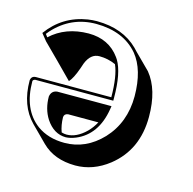

<svg xmlns="http://www.w3.org/2000/svg" viewBox="-81 -521 671 669"><g transform="rotate(15 254.5 -186.5)"><path d="M36.1 -325.2 16.1 -350.1Q68.8 -422.4 157.2 -436.5Q174.3 -439 189.9 -439Q283.7 -438.5 339.4 -383.3Q344.7 -377.9 349.1 -373L405.8 -316.4Q450.7 -261.7 450.7 -163.6Q450.7 -44.4 365.7 22.9Q310.1 66.4 245.6 66.4Q169.9 65.9 125 21.5L68.4 -35.2Q16.1 -88.4 16.1 -179.2Q18.1 -195.3 34.2 -195.8H306.2Q305.7 -272.5 288.6 -310.5Q260.3 -323.2 229.5 -323.2Q198.2 -323.2 182.6 -284.2Q180.2 -278.3 176.3 -265.6Q162.6 -226.6 148.9 -211.9L92.8 -268.6ZM170.9 -32.7Q180.7 -29.8 189 -29.8Q224.6 -29.8 258.3 -63Q274.4 -79.1 285.2 -99.6H175.8Q162.6 -97.7 161.6 -85.4Q162.1 -56.2 170.9 -32.7ZM36.6 -339.8Q90.3 -389.6 172.9 -390.1Q246.1 -390.1 285.6 -335.4Q288.6 -331.5 290.5 -328.1Q315.9 -286.1 315.9 -195.8V-186H34.2Q26.9 -184.1 25.9 -179.2Q25.9 -77.1 89.8 -29.3Q130.4 0 189 0Q266.1 0 324.2 -61Q383.8 -125 383.8 -220.2Q383.3 -315.4 341.3 -366.7Q288.6 -428.7 189.9 -429.2Q99.1 -429.2 37.1 -360.4Q32.2 -355 28.8 -350.1ZM314.9 -166 313 -154.3Q297.4 -59.1 224.1 -28.3Q204.6 -20.5 189 -20Q145.5 -20 116.7 -63.5Q95.2 -97.2 95.2 -142.1Q98.6 -163.6 119.1 -166Z"/></g></svg>

Font: Linux Biolinum Shadow O
Style: Regular
Weight: 400
Designer: Philipp H. Poll
Foundry: Philipp H. Poll
Version: Version 1.0.4